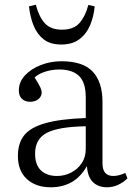

<svg xmlns="http://www.w3.org/2000/svg" viewBox="-20 -781 561 815"><path d="M196 14Q132 14 94 -21Q56 -56 56 -119Q56 -173 82.5 -206.5Q109 -240 172 -258Q235 -276 344 -280V-368Q344 -431 315.5 -458.5Q287 -486 232 -486Q200 -486 171 -476.5Q142 -467 127 -452Q144 -425 150.5 -411.5Q157 -398 157 -389Q157 -372 143.5 -360.5Q130 -349 108 -349Q86 -349 73 -361.5Q60 -374 60 -397Q60 -433 86 -461Q112 -489 153.5 -505Q195 -521 240 -521Q333 -521 374 -476.5Q415 -432 415 -349V-88Q415 -34 461 -34Q484 -34 512 -47L521 -24Q503 -6 480.5 4Q458 14 435 14Q397 14 374.5 -8Q352 -30 349 -76Q322 -29 283.5 -7.5Q245 14 196 14ZM222 -34Q254 -34 282 -48.5Q310 -63 327 -88.5Q344 -114 344 -149V-245Q228 -243 178.5 -217Q129 -191 129 -129Q129 -81 154 -57.5Q179 -34 222 -34ZM240 -592Q194 -592 166 -613.5Q138 -635 123 -671.5Q108 -708 103 -754L132 -761Q146 -708 171 -681.5Q196 -655 243 -655Q293 -655 318 -684Q343 -713 355 -760L382 -754Q378 -711 362.5 -674Q347 -637 317 -614.5Q287 -592 240 -592Z"/></svg>

Font: Literata 36pt Light
Style: Regular
Weight: 300
Designer: Latin by Veronika Burian and Jose Scaglione. Greek by Irene Vlachou. Cyrillic by Vera Evstafieva.
Foundry: TypeTogether
Version: Version 3.002